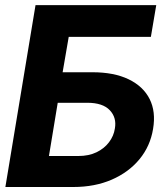

<svg xmlns="http://www.w3.org/2000/svg" viewBox="-20 -748 659 768"><path d="M1.5 0 122.1 -727.5H605L583.5 -600.6H254.9L230.5 -459H349.6Q436 -459 494.4 -430.9Q552.7 -402.8 578.4 -352.1Q604 -301.3 592.3 -232.4Q581.1 -163.6 538.1 -111.3Q495.1 -59.1 427.2 -29.5Q359.4 0 273.4 0ZM175.8 -124H293.5Q335 -124 366 -138.9Q397 -153.8 416 -179Q435.1 -204.1 439.5 -233.9Q447.3 -277.3 419.2 -307.1Q391.1 -336.9 329.1 -336.9H210.9Z"/></svg>

Font: Inter Tight
Style: Bold Italic
Weight: 700
Italic angle: -9.39999°
Designer: Rasmus Andersson
Foundry: rsms
Version: Version 3.004